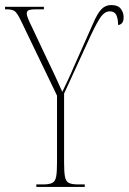

<svg xmlns="http://www.w3.org/2000/svg" viewBox="-28 -741 510 761"><path d="M116 0V-10H142Q167 -10 179 -16Q191 -22 194.5 -40.5Q198 -59 198 -98V-362L54 -661Q39 -692 28.5 -698Q18 -704 -2 -704H-8V-714H146V-704H116Q91 -704 84.5 -700Q78 -696 78 -688Q78 -681 83 -668Q88 -655 98 -635L157 -510Q174 -475 188 -445Q202 -415 219 -377Q227 -394 239.5 -420Q252 -446 265 -477L341 -648Q358 -688 374 -704.5Q390 -721 413 -721Q439 -721 450.5 -706.5Q462 -692 462 -673Q462 -656 455 -649Q448 -642 440 -642Q440 -667 433 -681.5Q426 -696 407 -696Q388 -696 373 -676Q358 -656 332 -601L226 -370V-98Q226 -59 229.5 -40.5Q233 -22 245 -16Q257 -10 282 -10H308V0Z"/></svg>

Font: Noto Serif Display ExtraCondensed Thin
Style: Regular
Weight: 100
Width: 2
Designer: Monotype Design Team
Foundry: Monotype Imaging Inc.
Version: Version 2.009